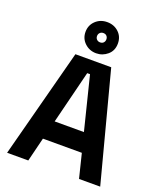

<svg xmlns="http://www.w3.org/2000/svg" viewBox="-169 -1053 971 1159"><g transform="rotate(20 317.0 -474.0)"><path d="M18 0 202 -700H432L616 0H480L442 -154H192L154 0ZM223 -276H411L326 -617H308ZM317 -748Q274 -748 243.5 -776.5Q213 -805 213 -848Q213 -891 243 -919.5Q273 -948 317 -948Q361 -948 391 -920Q421 -892 421 -848Q421 -802 389.5 -775Q358 -748 317 -748ZM317 -818Q331 -818 339 -826.5Q347 -835 347 -848Q347 -861 339 -869.5Q331 -878 317 -878Q304 -878 295.5 -869.5Q287 -861 287 -848Q287 -835 295.5 -826.5Q304 -818 317 -818Z"/></g></svg>

Font: Space Grotesk
Style: Bold
Weight: 700
Designer: Florian Karsten
Foundry: Florian Karsten
Version: Version 2.000